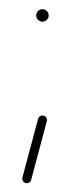

<svg xmlns="http://www.w3.org/2000/svg" viewBox="-20 -339 158 428"><path d="M60.7 -304.4Q60.7 -310.4 64.8 -314.4Q68.9 -318.5 74.4 -318.5Q80.4 -318.5 84.4 -314.4Q88.5 -310.4 88.5 -304.4Q88.5 -298.9 84.4 -294.8Q80.4 -290.7 74.4 -290.7Q68.9 -290.7 64.8 -294.8Q60.7 -298.9 60.7 -304.4ZM30 56.7 64.8 -73.7Q65.6 -77 68.1 -79.3Q70.7 -81.5 74.4 -81.5Q79.6 -81.5 82.6 -77.6Q85.6 -73.7 84.4 -68.9L49.6 61.5Q48.9 64.8 46.3 67Q43.7 69.3 40 69.3Q34.8 69.3 31.9 65.4Q28.9 61.5 30 56.7Z"/></svg>

Font: 26F Galaxy Hebrew Hairline
Style: Regular
Weight: 50
Designer: C₂₉H₂₅N₃O₅
Version: Version 1.000